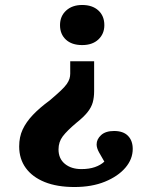

<svg xmlns="http://www.w3.org/2000/svg" viewBox="-20 -548 599 771"><path d="M358 -302V-182Q358 -157 352.5 -137Q347 -117 331.5 -97.5Q316 -78 287 -55Q249 -23 232 -0.5Q215 22 215 52Q215 89 240.5 110Q266 131 307 131Q338 131 361 123Q384 115 399 101Q387 81 377.5 63.5Q368 46 368 32Q368 11 386 -5.5Q404 -22 438 -22Q475 -22 494 -2.5Q513 17 513 50Q513 91 483.5 125.5Q454 160 401.5 181.5Q349 203 279 203Q209 203 159.5 183Q110 163 83.5 126.5Q57 90 57 40Q57 2 71 -28Q85 -58 112 -86.5Q139 -115 180 -145Q207 -168 223.5 -183.5Q240 -199 248 -210.5Q256 -222 259 -232Q262 -242 262 -252V-302ZM310 -528Q351 -528 375 -506Q399 -484 399 -447Q399 -412 375 -389.5Q351 -367 310 -367Q268 -367 244.5 -389Q221 -411 221 -447Q221 -483 245.5 -505.5Q270 -528 310 -528Z"/></svg>

Font: Literata 18pt
Style: Bold
Weight: 700
Designer: Latin by Veronika Burian and Jose Scaglione. Greek by Irene Vlachou. Cyrillic by Vera Evstafieva.
Foundry: TypeTogether
Version: Version 3.103;gftools[0.9.29]